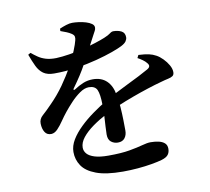

<svg xmlns="http://www.w3.org/2000/svg" viewBox="-92 -917 1184 1085"><g transform="rotate(-10 500.0 -375.0)"><path d="M528 64.1Q430.7 64.1 374.4 42.8Q318.1 21.6 294.4 -14Q270.6 -49.6 270.6 -93.1Q270.6 -128.2 291.5 -162.8Q312.4 -197.3 346.6 -230.3Q380.7 -263.4 422 -292.8Q463.2 -322.2 503.8 -346.6Q531.6 -363 567 -381.1Q602.3 -399.2 638.4 -417Q674.6 -434.7 706.6 -450.9Q738.5 -467.2 761.1 -480.2Q774.6 -487.6 776.4 -496.6Q778.3 -505.5 768 -516.8Q761 -526.1 746.8 -536.3Q732.6 -546.5 719 -553.5L727.2 -570Q764.8 -568.1 786.7 -563.2Q808.7 -558.3 827.4 -547.8Q845 -538.4 863 -520.1Q881.1 -501.8 893 -480.7Q905 -459.5 905 -440.2Q905 -425.2 895.7 -418.5Q886.4 -411.8 869.1 -408.3Q851.7 -404.8 826.4 -397.4Q791.5 -388.1 747.5 -373.8Q703.5 -359.6 657.4 -342.7Q611.3 -325.8 568.8 -307.8Q526.3 -289.9 494 -273.2Q448.5 -249.5 410.2 -222.2Q372 -194.9 349.2 -166.2Q326.4 -137.4 326.4 -108.8Q326.4 -88.8 340.1 -73.2Q353.8 -57.6 383.6 -48.4Q413.3 -39.1 461.8 -39.1Q536.5 -39.1 583.9 -47.5Q631.2 -55.9 660.5 -64.1Q689.9 -72.3 709 -72.3Q733.5 -72.3 754.6 -67.7Q775.8 -63.1 789 -51.6Q802.2 -40 802.2 -18.9Q802.2 1.9 791.7 15.4Q781.3 28.9 753.9 37.1Q731.4 43.7 694 50.2Q656.7 56.7 613.5 60.4Q570.2 64.1 528 64.1ZM528.1 -102.4Q506 -102.4 489.2 -115.6Q472.5 -128.8 472.5 -158.2Q472.5 -177 474.3 -204.1Q476.2 -231.1 477.7 -262.8Q479.2 -294.5 478.6 -328Q477.8 -388.8 466.4 -413.9Q455 -439 419.3 -439Q394.2 -439 366.5 -419.4Q338.8 -399.8 313.9 -373.2Q289.1 -346.6 271.2 -324.3Q253.4 -302.2 236.2 -277Q219.1 -251.9 202.3 -234.4Q185.6 -216.9 166.4 -215.5Q141 -214.7 128.9 -234.3Q116.7 -253.8 116 -283.6Q115.3 -309.9 137 -328.9Q158.7 -347.9 188.1 -378.3Q233.5 -423.7 269 -473.9Q304.4 -524 330 -571.3Q355.5 -618.5 370.8 -656.3Q386 -694.1 390.4 -713.3Q393.7 -725.1 391.9 -734.7Q390 -744.4 376.5 -753Q365.6 -760.4 350.6 -766.6Q335.6 -772.7 316.4 -779.5L317.1 -793.2Q334.8 -801.1 355.4 -807.6Q376.1 -814.1 390.5 -813.8Q406.3 -813.8 427 -811.2Q447.7 -808.6 467.6 -802.6Q487.4 -796.6 500.2 -787.5Q513 -778.5 513 -765.4Q513 -755.4 508.1 -747Q503.2 -738.6 495.9 -724.3Q486 -705.6 473.8 -682.4Q461.7 -659.2 450.6 -638.3Q438.3 -615.9 412.1 -566.9Q385.8 -517.8 334.4 -446.7Q330.7 -441.9 333.1 -439.4Q335.4 -436.9 341.2 -440.4Q367.8 -458 393.8 -468.6Q419.7 -479.2 449.2 -479.2Q498.5 -479.2 528.5 -450.3Q558.4 -421.3 566.8 -368.6Q573.9 -335.1 576.6 -296.3Q579.3 -257.6 580 -222.2Q580.8 -186.9 580.8 -162.3Q580.8 -136.4 567.6 -119.4Q554.4 -102.4 528.1 -102.4ZM241 -549.4Q201.9 -549.4 179.2 -565.6Q156.6 -581.8 142.7 -611Q128.7 -640.2 114.5 -679.2L128.7 -687.4Q146.1 -673.2 164.6 -660.4Q183.1 -647.5 208 -640Q232.9 -632.4 267.2 -633.1Q301.7 -634.5 342.4 -641Q383 -647.5 423.2 -657.7Q463.4 -667.8 497.5 -678.7Q531.6 -689.6 554.2 -698.9Q579.7 -709.5 590.2 -718.1Q600.7 -726.6 610.5 -726.6Q637.1 -726.6 656.8 -716.7Q676.6 -706.7 676.6 -680.6Q676.6 -669.4 668.9 -658.1Q661.1 -646.8 641.4 -636.6Q623.2 -626.8 582.8 -612.2Q542.3 -597.6 487.4 -583.2Q432.5 -568.8 369.2 -559.1Q305.9 -549.4 241 -549.4Z"/></g></svg>

Font: Noto Serif SC ExtraLight
Style: Regular
Weight: 200
Designer: Ryoko NISHIZUKA 西塚涼子 (kana & ideographs); Frank Grießhammer (Latin, Greek & Cyrillic); Wenlong ZHANG 张文龙 (bopomofo); San
Foundry: Adobe
Version: Version 2.002-H1;hotconv 1.1.0;makeotfexe 2.6.0